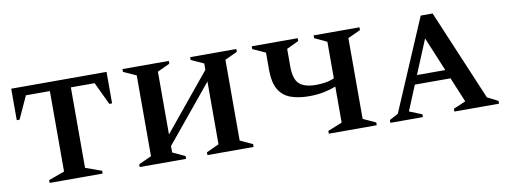

<svg xmlns="http://www.w3.org/2000/svg" viewBox="-51 -823 2857 1081"><g transform="rotate(-10 1377.0 -282.5)"><path d="M161 0V-16L252 -49V-509H115L56 -380H40V-560H585V-380H569L508 -509H372V-49L464 -16V0Z M676 0V-16L749 -49V-511L676 -544V-560H941V-544L870 -511V-152L1135 -475V-511L1063 -544V-560H1327V-544L1256 -511V-49L1327 -16V0H1063V-16L1135 -49V-408L870 -86V-49L941 -16V0Z M1757 0V-16L1839 -49V-255Q1809 -243 1770.5 -235Q1732 -227 1685 -227Q1625 -227 1580.5 -243Q1536 -259 1512 -299.5Q1488 -340 1488 -414V-511L1415 -544V-560H1678V-544L1609 -511V-410Q1609 -338 1639 -310.5Q1669 -283 1735 -283Q1760 -283 1787 -287Q1814 -291 1839 -302V-511L1769 -544V-560H2031V-544L1959 -511V-49L2031 -16V0Z M2109 0V-16L2159 -43L2382 -565H2450L2669 -47L2730 -16V0H2475V-16L2545 -46L2486 -188H2282L2223 -45L2295 -16V0ZM2303 -239H2465L2384 -434Z"/></g></svg>

Font: Spectral SC SemiBold
Style: Regular
Weight: 600
Designer: Jean-Baptiste Levee
Foundry: Production Type
Version: Version 2.001